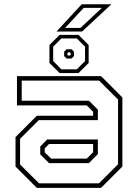

<svg xmlns="http://www.w3.org/2000/svg" viewBox="-20 -908 666 928"><path d="M158 0 55 -103V-245.5L158 -348.5H430V-368L399.5 -398.5H62V-540H468.5L571.5 -437V-103L468.5 0ZM217 -119.5 174.5 -162V-200L208 -234H453V-163L409.5 -119.5ZM168.5 -22H458.5L550.5 -114V-427L459 -518.5H85V-421H410L453 -378V-327.5H167.5L77 -237V-113ZM227 -141.5H399.5L430 -172V-212H217L196 -191V-172ZM268 -555 219 -603.5V-690.5L268 -739.5H359.5L408.5 -690.5V-603.5L359.5 -555ZM276.5 -573H351.5L391 -613V-682.5L351.5 -722H276.5L237 -682.5V-613ZM302 -625 290 -637V-658.5L302 -670H326L337.5 -658.5V-637L326 -625ZM309.5 -639.5H318L321.5 -643V-651.5L318 -655H309.5L306 -651.5V-643ZM253 -755.5 375 -887.5H518.5L376.5 -755.5ZM294.5 -773H369L472.5 -870H384.5Z"/></svg>

Font: Tourney Thin ExtraLight
Style: Regular
Weight: 250
Version: Version 1.015